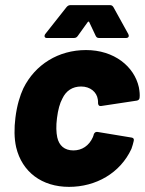

<svg xmlns="http://www.w3.org/2000/svg" viewBox="-20 -720 564 748"><path d="M162 -572H268C274 -572 279 -574 283 -580L321 -633C324 -637 327 -637 328 -633L353 -580C356 -574 360 -572 366 -572H471C481 -572 484 -579 480 -587L422 -692C419 -697 415 -700 409 -700H254C248 -700 243 -697 239 -692L156 -587C151 -579 154 -572 162 -572ZM249 8C353 8 448 -45 492 -140C496 -151 499 -162 501 -171C503 -178 500 -183 493 -184L360 -206C353 -207 348 -204 345 -196C345 -194 345 -193 344 -192C343 -190 343 -188 342 -186C327 -152 299 -134 266 -134C231 -134 210 -153 203 -185C199 -204 198 -229 202 -260C206 -292 213 -318 223 -336C237 -366 262 -383 296 -383C332 -383 357 -361 361 -333C362 -329 362 -323 362 -317C363 -309 367 -306 374 -307L513 -328C520 -329 524 -334 524 -341C525 -350 524 -364 521 -380C503 -461 425 -525 315 -525C208 -525 117 -469 71 -376C58 -348 46 -310 40 -261C35 -221 35 -181 43 -146C66 -50 143 8 249 8Z"/></svg>

Font: Barlow ExtraBold
Style: Italic
Weight: 800
Italic angle: -7°
Designer: Jeremy Tribby
Foundry: Tribby Type
Version: Version 1.422;hotconv 1.0.109;makeotfexe 2.5.65596